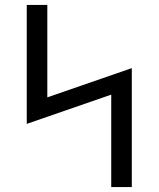

<svg xmlns="http://www.w3.org/2000/svg" viewBox="-20 -755 640 775"><path d="M429 0V-373L88 -255V-735H171V-362L512 -480V0Z"/></svg>

Font: R Plex Mono
Style: Regular
Weight: 400
Monospace: yes
Designer: Belleve Invis
Foundry: Belleve Invis
Version: Version 31.8.0